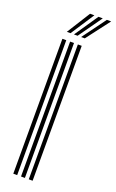

<svg xmlns="http://www.w3.org/2000/svg" viewBox="-186 -1027 645 1070"><g transform="rotate(20 137.0 -492.0)"><path d="M143 0V-800H165.8V0ZM51.2 0V-800H74.2V0ZM97 0V-800H120V0ZM61.2 -845 148.5 -984H174L83 -845ZM145.8 -845 248 -984H273.5L167.5 -845ZM103.5 -845 198.2 -984H223.8L125 -845Z"/></g></svg>

Font: Big Shoulders Inline Text
Style: Bold
Weight: 700
Designer: Patric King
Foundry: XO Type Co
Version: Version 1.000